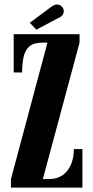

<svg xmlns="http://www.w3.org/2000/svg" viewBox="-20 -856 426 876"><path d="M30 0V-39L196.5 -661.5H173.5Q134 -661.5 114.2 -644.5Q94.5 -627.5 87.8 -596.8Q81 -566 81 -525.5H42.5V-700H343V-661.5L175.5 -39H204Q239.5 -39 264.8 -56.2Q290 -73.5 303.5 -104.5Q317 -135.5 317 -176H356V0ZM146 -720.5 116 -752 212 -823.5Q219 -829 226.2 -832.2Q233.5 -835.5 240 -835.5Q249.5 -835.5 256.5 -830.8Q263.5 -826 267.5 -819Q271 -812.5 271 -805Q271 -795.5 264.8 -787Q258.5 -778.5 244.5 -773Z"/></svg>

Font: Imbue Thin 10pt ExtraBold
Style: Regular
Weight: 800
Version: Version 1.102